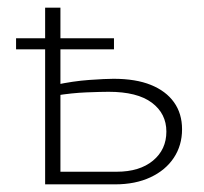

<svg xmlns="http://www.w3.org/2000/svg" viewBox="-20 -482 534 502"><path d="M98 0V-462H138V-33H285Q345 -33 380 -62Q415 -91 415 -138Q415 -185 377 -213.5Q339 -242 264 -242Q245 -242 206.5 -240.5Q168 -239 125 -232V-260Q171 -270 213.5 -273Q256 -276 277 -276Q335 -276 374.5 -260Q414 -244 435 -214.5Q456 -185 456 -144Q456 -102 434.5 -69.5Q413 -37 373.5 -18.5Q334 0 281 0ZM22 -353V-382H278V-353Z"/></svg>

Font: Ysabeau SC ExtraLight
Style: Regular
Weight: 250
Designer: Christian Thalmann (Catharsis Fonts)
Version: Version 2.001;gftools[0.9.30]; featfreeze: smcp